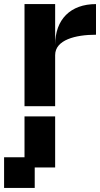

<svg xmlns="http://www.w3.org/2000/svg" viewBox="-70 -520 490 940"><path d="M50 0H200V-250C200 -325 300 -350 400 -350V-500C275 -500 200 -425 200 -300V-500H50ZM-50 400H100V300H200V50H50V250H-50Z"/></svg>

Font: LS-VG5000 Bold
Style: Regular
Weight: 400
Designer: Justin Bihan, 2021
Foundry: Justin Bihan, 2021
Version: Version 1.000;Glyphs 3.1.2 (3151)